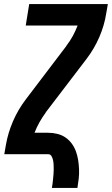

<svg xmlns="http://www.w3.org/2000/svg" viewBox="-20 -755 548 940"><path d="M234 165Q236 154 237.5 142.5Q239 131 240 119.5Q241 108 242 97Q243 86 243 74.5Q243 63 242.5 52Q242 41 240 30.5Q238 20 232.5 10Q227 0 216 0H1L9 -46Q19 -104 43.5 -161Q68 -218 106 -268L305 -530V-531Q323 -554 336.5 -579Q350 -604 360 -630H106L123 -735H508L500 -689Q491 -631 466.5 -574Q442 -517 404 -467L204 -205V-204Q187 -181 173 -156Q159 -131 149 -105H216Q239 -105 261 -99.5Q283 -94 300.5 -82Q318 -70 331 -52.5Q344 -35 351.5 -14.5Q359 6 362.5 28Q366 50 367 73Q368 96 365.5 119Q363 142 359 165Z"/></svg>

Font: Iosevka Curly XBdObl
Style: Regular
Weight: 800
Italic angle: -9°
Monospace: yes
Designer: Belleve Invis
Foundry: Belleve Invis
Version: Version 11.1.0; ttfautohint (v1.8.3)